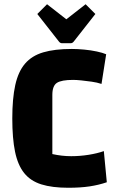

<svg xmlns="http://www.w3.org/2000/svg" viewBox="-20 -871 545 906"><path d="M484 -11Q446 2 403 8.5Q360 15 302 15Q226 15 175 -1Q124 -17 94 -54.5Q64 -92 51 -155Q38 -218 38 -312Q38 -406 52 -469.5Q66 -533 98 -570.5Q130 -608 184 -624Q238 -640 319 -640Q346 -640 377.5 -637Q409 -634 437 -628Q465 -622 481 -615L459 -475Q438 -482 413 -485.5Q388 -489 364.5 -491.5Q341 -494 325 -494Q270 -494 248.5 -480Q227 -466 227 -423V-144Q250 -139 272 -136.5Q294 -134 316 -134Q357 -134 398 -140.5Q439 -147 470 -158ZM202 -851 293 -780 384 -851 430 -805 328 -675Q322 -667 313 -667H273Q264 -667 258 -675L156 -805Z"/></svg>

Font: Changa
Style: Bold
Weight: 700
Designer: Eduardo Rodriguez Tunni
Foundry: Eduardo Rodriguez Tunni
Version: Version 3.002; ttfautohint (v1.8.2)